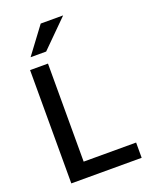

<svg xmlns="http://www.w3.org/2000/svg" viewBox="-171 -1040 900 1132"><g transform="rotate(-20 279.5 -473.5)"><path d="M104 -781.2 228 -947.3H368.7L201.7 -781.2ZM75.2 0V-710.9H187.5V-95.7H516.6V0Z"/></g></svg>

Font: Ride Light
Style: Bold
Weight: 600
Version: Version 3.000